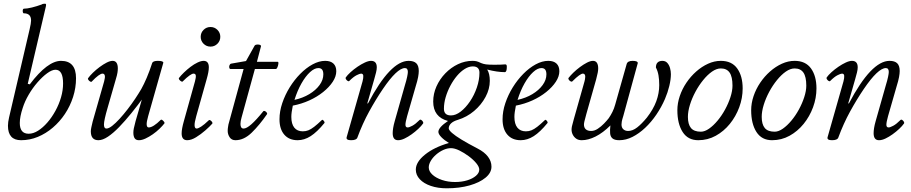

<svg xmlns="http://www.w3.org/2000/svg" viewBox="-20 -745 4927 1038"><path d="M94 13Q23 13 23 -65Q23 -75 24.5 -86Q26 -97 29 -110L140 -586Q144 -603 146 -615Q148 -627 148 -634Q148 -673 109 -673Q105 -673 103.5 -679.5Q102 -686 103.5 -692Q105 -698 109 -698Q126 -698 152.5 -704.5Q179 -711 206 -721Q211 -725 223 -725Q229 -725 229 -719Q229 -716 228.5 -713Q228 -710 227 -706L130 -292L141 -289Q237 -416 310 -416Q391 -416 391 -322Q391 -270 375 -220.5Q359 -171 331 -129Q303 -87 265.5 -55Q228 -23 184.5 -5Q141 13 94 13ZM135 -22Q160 -22 186 -38.5Q212 -55 236 -82.5Q260 -110 279.5 -145.5Q299 -181 310 -219Q321 -257 321 -294Q321 -368 280 -368Q261 -368 235 -349Q209 -330 182.5 -299.5Q156 -269 135 -233Q114 -197 103 -162Q95 -138 91 -117.5Q87 -97 87 -80Q87 -22 135 -22Z M512 13Q471 13 471 -35Q471 -44 474 -57.5Q477 -71 481 -88L543 -305Q549 -327 546.5 -337Q544 -347 534 -347Q526 -347 511.5 -336.5Q497 -326 475 -303Q473 -301 467 -304.5Q461 -308 457.5 -313.5Q454 -319 456 -322Q466 -336 482.5 -352Q499 -368 518.5 -382.5Q538 -397 556.5 -406.5Q575 -416 589 -416Q603 -416 610 -405.5Q617 -395 617 -375Q617 -365 615 -352Q613 -339 606 -316L562 -163Q552 -129 547 -106Q542 -83 542 -72Q542 -50 555 -50Q568 -50 586.5 -64.5Q605 -79 626.5 -102.5Q648 -126 670 -154.5Q692 -183 711 -211.5Q730 -240 744 -264Q758 -289 773 -324Q788 -359 803 -405Q805 -410 812.5 -413Q820 -416 833 -416Q848 -416 855.5 -413.5Q863 -411 863 -406L781 -117Q772 -86 773 -71Q774 -56 784 -56Q796 -56 812.5 -66.5Q829 -77 848 -96Q852 -100 857.5 -96Q863 -92 867 -86.5Q871 -81 869 -78Q859 -65 842.5 -49Q826 -33 806 -19Q786 -5 766.5 4Q747 13 731 13Q715 13 708 2.5Q701 -8 701 -28Q701 -39 703.5 -51Q706 -63 713 -90L753 -228L759 -223Q725 -176 690.5 -133.5Q656 -91 624 -58Q592 -25 563.5 -6Q535 13 512 13Z M992 13Q962 13 962 -24Q962 -36 965 -52.5Q968 -69 974 -90L1034 -305Q1040 -327 1038.5 -337Q1037 -347 1026 -347Q1019 -347 1004.5 -337Q990 -327 967 -304Q965 -302 959 -305.5Q953 -309 949 -314.5Q945 -320 948 -324Q958 -337 974.5 -353Q991 -369 1010 -383.5Q1029 -398 1048 -407Q1067 -416 1081 -416Q1109 -416 1109 -381Q1109 -369 1106 -353Q1103 -337 1097 -316L1041 -117Q1031 -82 1032 -66Q1033 -50 1043 -50Q1051 -50 1067.5 -60.5Q1084 -71 1109 -95Q1112 -98 1117.5 -94.5Q1123 -91 1126.5 -85.5Q1130 -80 1128 -77Q1114 -61 1090 -40Q1066 -19 1040 -3Q1014 13 992 13ZM1118 -493Q1096 -493 1080.5 -508.5Q1065 -524 1065 -546Q1065 -568 1080.5 -583.5Q1096 -599 1118 -599Q1140 -599 1155.5 -583.5Q1171 -568 1171 -546Q1171 -524 1155.5 -508.5Q1140 -493 1118 -493Z M1253 13Q1232 13 1221.5 -3Q1211 -19 1211 -37Q1211 -48 1212.5 -56.5Q1214 -65 1215 -72L1297 -372H1226Q1221 -372 1219.5 -379Q1218 -386 1221 -393Q1224 -400 1230 -401L1310 -415L1357 -499Q1360 -503 1368 -504Q1376 -505 1383.5 -503Q1391 -501 1391 -495L1369 -411H1481Q1486 -411 1485 -401Q1484 -391 1480 -381.5Q1476 -372 1471 -372H1358L1286 -110Q1283 -100 1281.5 -91Q1280 -82 1280 -75Q1280 -50 1297 -50Q1313 -50 1339.5 -73.5Q1366 -97 1403 -143Q1406 -147 1412 -144.5Q1418 -142 1422 -136.5Q1426 -131 1423 -127Q1383 -69 1341 -28Q1299 13 1253 13Z M1589 13Q1543 13 1517 -17Q1491 -47 1491 -100Q1491 -143 1506 -187.5Q1521 -232 1546 -272.5Q1571 -313 1603 -345.5Q1635 -378 1670 -397Q1705 -416 1738 -416Q1767 -416 1782.5 -401.5Q1798 -387 1798 -360Q1798 -332 1779 -303Q1760 -274 1727 -247.5Q1694 -221 1652 -202Q1610 -183 1563 -174Q1559 -154 1557 -139.5Q1555 -125 1555 -113Q1555 -75 1571 -55Q1587 -35 1617 -35Q1633 -35 1647 -40.5Q1661 -46 1678.5 -59.5Q1696 -73 1720 -96Q1722 -99 1726 -96Q1730 -93 1733 -88Q1736 -83 1734 -80Q1694 -31 1659.5 -9Q1625 13 1589 13ZM1572 -205Q1617 -215 1652 -236Q1687 -257 1707.5 -285Q1728 -313 1728 -343Q1728 -360 1721.5 -368.5Q1715 -377 1701 -377Q1680 -377 1656 -355Q1632 -333 1610 -294.5Q1588 -256 1572 -205Z M1878 13Q1850 13 1854 -3L1940 -305Q1945 -324 1944 -335.5Q1943 -347 1932 -347Q1925 -347 1908 -338.5Q1891 -330 1868 -307Q1865 -304 1859.5 -307.5Q1854 -311 1850.5 -316.5Q1847 -322 1849 -326Q1858 -339 1875 -354.5Q1892 -370 1912.5 -384Q1933 -398 1952.5 -407Q1972 -416 1986 -416Q2017 -416 2017 -381Q2017 -369 2013 -353Q2009 -337 2003 -316L1966 -187L1969 -185Q2030 -301 2085 -358.5Q2140 -416 2189 -416Q2217 -416 2230.5 -403Q2244 -390 2244 -361Q2244 -348 2240.5 -328.5Q2237 -309 2227 -277L2181 -117Q2172 -85 2172 -70.5Q2172 -56 2184 -56Q2192 -56 2209 -65Q2226 -74 2248 -96Q2252 -100 2257.5 -96.5Q2263 -93 2266.5 -87Q2270 -81 2267 -77Q2258 -64 2241.5 -48.5Q2225 -33 2205.5 -19Q2186 -5 2167 4Q2148 13 2132 13Q2103 13 2103 -25Q2103 -37 2105.5 -53Q2108 -69 2114 -90L2169 -284Q2177 -310 2181 -329Q2185 -348 2185 -356Q2185 -377 2169 -377Q2148 -377 2118 -348.5Q2088 -320 2050 -264Q2012 -208 1976 -142.5Q1940 -77 1912 -1Q1907 13 1878 13Z M2395 273Q2347 273 2309 260Q2271 247 2249.5 224Q2228 201 2228 172Q2228 131 2277.5 91Q2327 51 2407 28Q2382 13 2366 -3.5Q2350 -20 2350 -32Q2350 -56 2402 -91Q2322 -112 2322 -196Q2322 -238 2339.5 -277.5Q2357 -317 2387.5 -348.5Q2418 -380 2456 -398Q2494 -416 2534 -416Q2546 -416 2555.5 -414Q2565 -412 2581 -404Q2593 -399 2607.5 -397Q2622 -395 2653 -395Q2672 -395 2685.5 -395.5Q2699 -396 2712 -397Q2716 -397 2718 -394Q2720 -391 2720 -384Q2720 -355 2709 -355Q2689 -355 2665 -358.5Q2641 -362 2614 -369Q2621 -358 2624.5 -342.5Q2628 -327 2628 -308Q2628 -264 2605 -221Q2582 -178 2543 -145Q2504 -112 2455 -97Q2431 -90 2418.5 -78Q2406 -66 2406 -51Q2406 -42 2423.5 -26.5Q2441 -11 2475.5 10Q2510 31 2562 58Q2599 77 2618 102Q2637 127 2637 156Q2637 189 2605 215.5Q2573 242 2518.5 257.5Q2464 273 2395 273ZM2440 239Q2476 239 2505.5 230Q2535 221 2553 205.5Q2571 190 2571 172Q2571 157 2555 137.5Q2539 118 2514 99.5Q2489 81 2463.5 68.5Q2438 56 2418 56Q2398 56 2377 65.5Q2356 75 2338 90.5Q2320 106 2309 124.5Q2298 143 2298 160Q2298 181 2317.5 199Q2337 217 2369.5 228Q2402 239 2440 239ZM2418 -121Q2444 -121 2471 -142Q2498 -163 2521 -197Q2544 -231 2558 -272Q2572 -313 2572 -352Q2572 -386 2536 -386Q2515 -386 2493 -372.5Q2471 -359 2451 -335.5Q2431 -312 2415 -282Q2399 -252 2389.5 -220Q2380 -188 2380 -157Q2380 -121 2418 -121Z M2795 13Q2749 13 2723 -17Q2697 -47 2697 -100Q2697 -143 2712 -187.5Q2727 -232 2752 -272.5Q2777 -313 2809 -345.5Q2841 -378 2876 -397Q2911 -416 2944 -416Q2973 -416 2988.5 -401.5Q3004 -387 3004 -360Q3004 -332 2985 -303Q2966 -274 2933 -247.5Q2900 -221 2858 -202Q2816 -183 2769 -174Q2765 -154 2763 -139.5Q2761 -125 2761 -113Q2761 -75 2777 -55Q2793 -35 2823 -35Q2839 -35 2853 -40.5Q2867 -46 2884.5 -59.5Q2902 -73 2926 -96Q2928 -99 2932 -96Q2936 -93 2939 -88Q2942 -83 2940 -80Q2900 -31 2865.5 -9Q2831 13 2795 13ZM2778 -205Q2823 -215 2858 -236Q2893 -257 2913.5 -285Q2934 -313 2934 -343Q2934 -360 2927.5 -368.5Q2921 -377 2907 -377Q2886 -377 2862 -355Q2838 -333 2816 -294.5Q2794 -256 2778 -205Z M3125 13Q3107 13 3095 4.5Q3083 -4 3076.5 -17Q3070 -30 3070 -44Q3070 -52 3072 -62Q3074 -72 3082 -100L3140 -305Q3141 -310 3142.5 -316.5Q3144 -323 3144 -330Q3144 -338 3141 -342.5Q3138 -347 3131 -347Q3124 -347 3110 -337Q3096 -327 3074 -305Q3071 -302 3065 -305Q3059 -308 3055 -314Q3051 -320 3054 -324Q3064 -337 3080 -352.5Q3096 -368 3115.5 -382.5Q3135 -397 3153.5 -406.5Q3172 -416 3186 -416Q3200 -416 3207 -405.5Q3214 -395 3214 -375Q3214 -365 3211.5 -352Q3209 -339 3203 -316L3150 -129Q3142 -100 3139.5 -89Q3137 -78 3137 -72Q3137 -55 3147 -46Q3157 -37 3176 -37Q3194 -37 3212 -49Q3230 -61 3245.5 -77Q3261 -93 3271 -106Q3282 -122 3291 -140Q3300 -158 3306 -180L3368 -399Q3373 -416 3400 -416Q3414 -416 3421 -413Q3428 -410 3428 -404L3350 -119Q3343 -97 3341.5 -87.5Q3340 -78 3340 -72Q3340 -55 3350 -46Q3360 -37 3376 -37Q3400 -37 3424.5 -56Q3449 -75 3477 -109Q3512 -154 3528 -197.5Q3544 -241 3544 -285Q3544 -314 3540 -337.5Q3536 -361 3526 -380Q3526 -398 3535 -407Q3544 -416 3561 -416Q3578 -416 3588 -404.5Q3598 -393 3602.5 -376.5Q3607 -360 3607 -344Q3607 -316 3598.5 -280.5Q3590 -245 3575 -210Q3556 -166 3528.5 -125.5Q3501 -85 3468 -54Q3435 -23 3399.5 -5Q3364 13 3328 13Q3303 13 3291.5 3.5Q3280 -6 3278.5 -24Q3277 -42 3280 -67Q3240 -27 3200 -7Q3160 13 3125 13Z M3755 13Q3699 13 3670.5 -31.5Q3642 -76 3642 -149Q3642 -187 3655 -225.5Q3668 -264 3691 -298Q3714 -332 3744 -358.5Q3774 -385 3808 -400.5Q3842 -416 3877 -416Q3936 -416 3965.5 -375Q3995 -334 3995 -267Q3995 -215 3976.5 -165Q3958 -115 3925.5 -75Q3893 -35 3849.5 -11Q3806 13 3755 13ZM3769 -33Q3790 -33 3813.5 -49.5Q3837 -66 3859.5 -93Q3882 -120 3900 -153Q3918 -186 3929 -220Q3940 -254 3940 -282Q3940 -330 3924.5 -352.5Q3909 -375 3877 -375Q3854 -375 3829.5 -358Q3805 -341 3781.5 -312Q3758 -283 3739.5 -248.5Q3721 -214 3710 -178.5Q3699 -143 3699 -113Q3699 -73 3715.5 -53Q3732 -33 3769 -33Z M4154 13Q4098 13 4069.5 -31.5Q4041 -76 4041 -149Q4041 -187 4054 -225.5Q4067 -264 4090 -298Q4113 -332 4143 -358.5Q4173 -385 4207 -400.5Q4241 -416 4276 -416Q4335 -416 4364.5 -375Q4394 -334 4394 -267Q4394 -215 4375.5 -165Q4357 -115 4324.5 -75Q4292 -35 4248.5 -11Q4205 13 4154 13ZM4168 -33Q4189 -33 4212.5 -49.5Q4236 -66 4258.5 -93Q4281 -120 4299 -153Q4317 -186 4328 -220Q4339 -254 4339 -282Q4339 -330 4323.5 -352.5Q4308 -375 4276 -375Q4253 -375 4228.5 -358Q4204 -341 4180.5 -312Q4157 -283 4138.5 -248.5Q4120 -214 4109 -178.5Q4098 -143 4098 -113Q4098 -73 4114.5 -53Q4131 -33 4168 -33Z M4478 13Q4450 13 4454 -3L4540 -305Q4545 -324 4544 -335.5Q4543 -347 4532 -347Q4525 -347 4508 -338.5Q4491 -330 4468 -307Q4465 -304 4459.5 -307.5Q4454 -311 4450.5 -316.5Q4447 -322 4449 -326Q4458 -339 4475 -354.5Q4492 -370 4512.5 -384Q4533 -398 4552.5 -407Q4572 -416 4586 -416Q4617 -416 4617 -381Q4617 -369 4613 -353Q4609 -337 4603 -316L4566 -187L4569 -185Q4630 -301 4685 -358.5Q4740 -416 4789 -416Q4817 -416 4830.5 -403Q4844 -390 4844 -361Q4844 -348 4840.5 -328.5Q4837 -309 4827 -277L4781 -117Q4772 -85 4772 -70.5Q4772 -56 4784 -56Q4792 -56 4809 -65Q4826 -74 4848 -96Q4852 -100 4857.5 -96.5Q4863 -93 4866.5 -87Q4870 -81 4867 -77Q4858 -64 4841.5 -48.5Q4825 -33 4805.5 -19Q4786 -5 4767 4Q4748 13 4732 13Q4703 13 4703 -25Q4703 -37 4705.5 -53Q4708 -69 4714 -90L4769 -284Q4777 -310 4781 -329Q4785 -348 4785 -356Q4785 -377 4769 -377Q4748 -377 4718 -348.5Q4688 -320 4650 -264Q4612 -208 4576 -142.5Q4540 -77 4512 -1Q4507 13 4478 13Z"/></svg>

Font: Junicode VF
Style: Italic
Weight: 400
Italic angle: -11°
Designer: Peter S. Baker
Version: Version 2.209